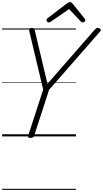

<svg xmlns="http://www.w3.org/2000/svg" viewBox="-20 -1276 963 1796"><path d="M264 14Q237 14 243 -5L384 -438L254 -984Q250 -1000 257 -1007.5Q264 -1015 277 -1015Q292 -1015 297 -1009.5Q302 -1004 305 -993L424 -492L863 -995Q875 -1009 884 -1013.5Q893 -1018 906 -1012Q919 -1009 922.5 -1000.5Q926 -992 915 -980L439 -436L299 -5Q293 14 264 14ZM436 -1066Q427 -1066 421 -1073Q415 -1080 415 -1087Q415 -1093 417 -1096.5Q419 -1100 423 -1104L605 -1243Q614 -1250 620.5 -1253Q627 -1256 635 -1256Q642 -1256 648 -1252.5Q654 -1249 659 -1242L772 -1102Q775 -1098 776.5 -1094Q778 -1090 778 -1086Q778 -1077 769.5 -1071.5Q761 -1066 754 -1066Q748 -1066 743.5 -1068.5Q739 -1071 735 -1076L626 -1191L458 -1075Q451 -1070 446 -1068Q441 -1066 436 -1066ZM0 490H690V500H0ZM0 -20H690V0H0ZM0 -505H690V-500H0ZM0 -1010H690V-1000H0Z"/></svg>

Font: Playwrite RO Guides
Style: Regular
Weight: 400
Designer: Veronika Burian, José Scaglione
Foundry: TypeTogether
Version: Version 1.003